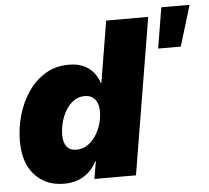

<svg xmlns="http://www.w3.org/2000/svg" viewBox="-54 -825 969 891"><g transform="rotate(-5 430.5 -379.0)"><path d="M209.5 9.8Q125 9.8 73.2 -46.4Q21.5 -102.5 21.5 -205.1Q21.5 -266.1 38.6 -325.4Q55.7 -384.8 88.6 -433.1Q121.6 -481.4 169.2 -510Q216.8 -538.6 278.3 -538.6Q317.4 -538.6 345.5 -526.1Q373.5 -513.7 391.8 -491.7Q410.2 -469.7 419.4 -441.4H421.9L469.2 -727.5H665L544.4 0H350.6L364.7 -81.5H361.8Q346.2 -50.3 323.2 -30.3Q300.3 -10.3 271.7 -0.2Q243.2 9.8 209.5 9.8ZM279.3 -142.6Q308.6 -142.6 331.5 -158Q354.5 -173.3 370.6 -198.2Q386.7 -223.1 395.3 -252.4Q403.8 -281.7 403.8 -309.6Q403.8 -346.2 386.7 -366.7Q369.6 -387.2 339.4 -387.2Q309.6 -387.2 287.4 -371.1Q265.1 -355 250 -329.3Q234.9 -303.7 227.3 -273.9Q219.7 -244.1 219.7 -215.8Q219.7 -181.2 234.6 -161.9Q249.5 -142.6 279.3 -142.6ZM698.2 -577.1 729.5 -766.6H861.3L803.7 -577.1Z"/></g></svg>

Font: Inter 24pt Black
Style: Italic
Weight: 900
Italic angle: -9.3988°
Designer: Rasmus Andersson
Foundry: rsms
Version: Version 4.001;git-66647c0bb